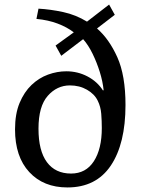

<svg xmlns="http://www.w3.org/2000/svg" viewBox="-20 -809 617 843"><path d="M276 14Q171 14 108.5 -53.5Q46 -121 46 -241Q46 -309 66 -357Q86 -405 118.5 -436Q151 -467 191 -481.5Q231 -496 271 -496Q321 -496 364 -473.5Q407 -451 432 -412L435 -413Q431 -452 418 -493.5Q405 -535 386.5 -573Q368 -611 345 -637L249 -564L224 -609L304 -667Q274 -690 233 -705.5Q192 -721 140 -726L149 -771Q202 -768 257.5 -756Q313 -744 362 -714L459 -789L484 -744L406 -684Q459 -638 495 -558Q531 -478 531 -348Q531 -178 466.5 -82Q402 14 276 14ZM292 -47Q357 -47 392 -101Q427 -155 427 -247Q427 -278 424.5 -309.5Q422 -341 409 -367Q395 -396 362 -415Q329 -434 287 -434Q230 -434 189.5 -388Q149 -342 149 -244Q149 -147 186 -97Q223 -47 292 -47Z"/></svg>

Font: Literata 12pt
Style: Regular
Weight: 400
Designer: Latin by Veronika Burian and Jose Scaglione. Greek by Irene Vlachou. Cyrillic by Vera Evstafieva.
Foundry: TypeTogether
Version: Version 3.002